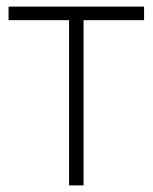

<svg xmlns="http://www.w3.org/2000/svg" viewBox="-20 -561 462 581"><path d="M189 0V-500H5.9V-541H416V-500H232.9V0Z"/></svg>

Font: Inter 17pt ExtraLight
Style: Regular
Weight: 250
Version: Version 4.001;git-66647c0bb